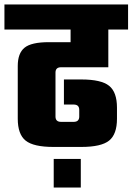

<svg xmlns="http://www.w3.org/2000/svg" viewBox="-40 -662 597 865"><path d="M448 -359H235Q210 -359 210 -335V-137Q210 -113 235 -113H292Q317 -113 317 -137V-167Q317 -191 292 -191H248V-304H326Q416 -304 451.5 -275.5Q487 -247 487 -177V-127Q487 -57 451.5 -28.5Q416 0 326 0H201Q111 0 75.5 -28.5Q40 -57 40 -127V-365Q40 -422 70.5 -447Q101 -472 180 -472H278V-529H-20V-642H537V-529H448ZM202 183V54H324V183Z"/></svg>

Font: Teko
Style: Bold
Weight: 700
Designer: Manushi Parikh, Jonny Pinhorn
Foundry: Indian Type Foundry
Version: Version 1.106;PS 1.0;hotconv 1.0.78;makeotf.lib2.5.61930; tt